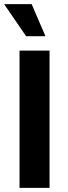

<svg xmlns="http://www.w3.org/2000/svg" viewBox="-28 -914 329 934"><path d="M0 0ZM67 0V-668H213V0ZM99 -738 -8 -894H126L193 -738Z"/></svg>

Font: Gantari
Style: Bold
Weight: 700
Designer: Anugrah Pasau
Foundry: Lafontype
Version: Version 1.000; ttfautohint (v1.6)